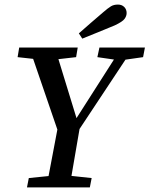

<svg xmlns="http://www.w3.org/2000/svg" viewBox="-20 -820 654 840"><path d="M57 -570 64 -612H320L313 -570L199 -557H175ZM98 0 106 -41 234 -54H259L381 -41L373 0ZM242 -221 108 -612H220L320 -286L305 -288L512 -612H564L305 -221ZM183 0 237 -285H333Q321 -214 308.5 -142.5Q296 -71 284 0ZM406 -570 415 -612H614L606 -570L515 -557H496ZM325 -674Q351 -697 377.5 -720Q404 -743 431 -766Q453 -785 465.5 -792.5Q478 -800 496 -800Q513 -800 523.5 -789.5Q534 -779 534 -763Q534 -750 525 -737.5Q516 -725 482 -709Q447 -694 411.5 -680Q376 -666 340 -651Z"/></svg>

Font: Lisu Bosa SemiBold
Style: Italic
Weight: 600
Italic angle: -19°
Designer: David Morse, Annie Olsen, Victor Gaultney, Frank Grießhammer (Latin)
Foundry: SIL International
Version: Version 2.000